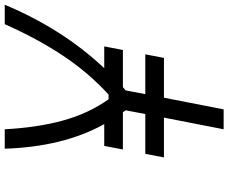

<svg xmlns="http://www.w3.org/2000/svg" viewBox="-96 -860 957 804"><g transform="rotate(-90 382.0 -458.5)"><path d="M160.8 -916.7H242.2Q249.3 -780.6 278.6 -673.5Q307.9 -566.4 367.8 -481.8H387.4Q479.8 -566.4 551.1 -673.8Q622.4 -781.2 682.3 -916.7H763.7Q662.8 -675.1 498 -500H589.2L574.2 -421.9H418.6L404.9 -410.2L389.3 -328.1H556L541 -250H374.3L325.5 0H242.2L291 -250H124.3L139.3 -328.1H306L321.6 -410.2L313.2 -421.9H157.6L172.5 -500H263.7Q168.6 -671.9 160.8 -916.7Z"/></g></svg>

Font: TypoPRO Monoid
Style: Italic
Weight: 400
Width: 4
Italic angle: -11°
Monospace: yes
Version: Version 0.61